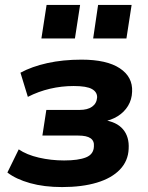

<svg xmlns="http://www.w3.org/2000/svg" viewBox="-20 -748 601 779"><path d="M232 11Q159 11 102 -5Q45 -21 10 -48L56 -142Q88 -120 137.5 -108.5Q187 -97 240 -97Q298 -97 329 -109.5Q360 -122 361 -154Q363 -176 347.5 -187Q332 -198 297 -198H152L168 -302H303Q335 -302 353.5 -315Q372 -328 374 -352Q375 -374 353.5 -386.5Q332 -399 279 -399Q230 -399 183 -388Q136 -377 93 -355L63 -453Q109 -478 172 -492Q235 -506 311 -506Q413 -506 466 -471Q519 -436 516 -376Q515 -344 499.5 -318.5Q484 -293 457.5 -276.5Q431 -260 396 -254L400 -261Q453 -254 479 -223.5Q505 -193 502 -144Q500 -95 466.5 -60Q433 -25 373 -7Q313 11 232 11ZM358 -592 378 -728H514L493 -592ZM148 -592 169 -728H305L284 -592Z"/></svg>

Font: Nunito Sans 10pt ExtraBold
Style: Italic
Weight: 800
Italic angle: -9°
Designer: Vernon Adams
Foundry: Vernon Adams
Version: Version 3.101;gftools[0.9.27]